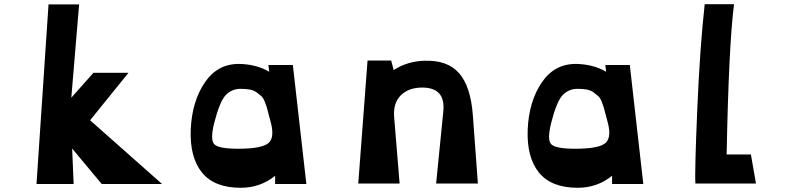

<svg xmlns="http://www.w3.org/2000/svg" viewBox="-20 -870 3756 910"><path d="M153 2 210 -849H355L318 -407L423 -525H589L407 -300L748 2H462L322 -166L329 2Z M1121 20Q996 20 937.5 -52Q879 -124 884 -256Q890 -390 951 -479.5Q1012 -569 1116 -567Q1196 -565 1256 -530L1252 -562H1368L1432 2H1284V-37Q1214 20 1121 20ZM1109 -165Q1222 -165 1253 -192.5Q1284 -220 1261 -299Q1258 -309 1252.5 -331Q1247 -353 1244 -363Q1241 -373 1234 -390Q1227 -407 1218 -415Q1209 -423 1196 -432.5Q1183 -442 1164 -445.5Q1145 -449 1120 -449Q1079 -449 1050.5 -420Q1022 -391 996 -290Q975 -208 995.5 -186.5Q1016 -165 1109 -165Z M2221 -325 2245 0H2047L2081 -341Q2093 -455 1981 -455Q1917 -455 1880 -418.5Q1843 -382 1848 -316L1874 0H1678L1722 -583H1834L1846 -538Q1911 -580 1991 -582Q2101 -586 2156 -523Q2211 -460 2221 -325Z M2718 20Q2593 20 2534.5 -52Q2476 -124 2481 -256Q2487 -390 2548 -479.5Q2609 -569 2713 -567Q2793 -565 2853 -530L2849 -562H2965L3029 2H2881V-37Q2811 20 2718 20ZM2706 -165Q2819 -165 2850 -192.5Q2881 -220 2858 -299Q2855 -309 2849.5 -331Q2844 -353 2841 -363Q2838 -373 2831 -390Q2824 -407 2815 -415Q2806 -423 2793 -432.5Q2780 -442 2761 -445.5Q2742 -449 2717 -449Q2676 -449 2647.5 -420Q2619 -391 2593 -290Q2572 -208 2592.5 -186.5Q2613 -165 2706 -165Z M3276 0Q3272 -48 3284.5 -346Q3297 -644 3320 -850H3459Q3434 -657 3424 -138H3539L3563 0Z"/></svg>

Font: OpenDyslexic
Style: Bold
Weight: 800
Designer: Abbie Gonzalez
Version: Version 0.920;hotconv 1.0.109;makeotfexe 2.5.65596